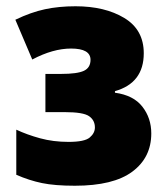

<svg xmlns="http://www.w3.org/2000/svg" viewBox="-20 -583 533 613"><path d="M29 -520 83 -393Q149 -428 207 -428Q269 -428 269 -392Q269 -367 248 -357Q227 -347 175 -347H125V-225H187Q246 -225 264.5 -212Q283 -199 283 -176Q283 -158 266.5 -144Q250 -130 199 -130Q150 -130 108 -141.5Q66 -153 32 -169V-25Q73 -7 114 1.5Q155 10 219 10Q342 10 402.5 -35Q463 -80 463 -157Q463 -206 434.5 -242.5Q406 -279 347 -287V-292Q439 -318 439 -413Q439 -488 377 -525.5Q315 -563 221 -563Q168 -563 123.5 -553.5Q79 -544 29 -520Z"/></svg>

Font: Noto Sans UI SemiCondensed Black
Style: Regular
Weight: 900
Width: 4
Designer: Monotype Design Team
Foundry: Monotype Imaging Inc.
Version: 1.001